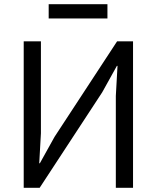

<svg xmlns="http://www.w3.org/2000/svg" viewBox="-20 -895 747 915"><path d="M212 -875V-807H492V-875ZM93 -698V0H169L467 -455L537 -581H540L532 -438V0H614V-698H538L240 -243L170 -117H167L175 -260V-698Z"/></svg>

Font: Braiins Sans
Style: Regular
Weight: 400
Designer: Mike Abbink, Paul van der Laan, Pieter van Rosmalen, Jiri Chlebus, Lubos Buracinsky
Foundry: Bold Monday, Sudetype
Version: Version 1.000;hotconv 1.0.109;makeotfexe 2.5.65596